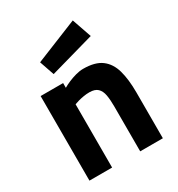

<svg xmlns="http://www.w3.org/2000/svg" viewBox="-179 -868 910 983"><g transform="rotate(-30 276.5 -376.5)"><path d="M62 0V-500H195V-472Q210 -481 231 -490Q252 -499 275.5 -505.5Q299 -512 320 -512Q390 -512 428 -483.5Q466 -455 481 -401.5Q496 -348 496 -271V0H362V-267Q362 -305 357 -333Q352 -361 336 -376.5Q320 -392 287 -392Q270 -392 252.5 -389Q235 -386 220.5 -382Q206 -378 196 -374V0ZM176 -564 146 -651 398 -753 438 -638Z"/></g></svg>

Font: Titillium Web
Style: Bold
Weight: 700
Designer: Mohamed Gaber, Accademia di Belle Arti di Urbino
Foundry: Kief Type Foundry, Accademia di Belle Arti di Urbino
Version: Version 3.000